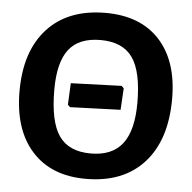

<svg xmlns="http://www.w3.org/2000/svg" viewBox="-49 -702 761 762"><g transform="rotate(5 331.0 -321.5)"><path d="M342 -653Q481 -653 557.5 -569.5Q634 -486 634 -336Q634 -172 551.5 -81Q469 10 320 10Q182 10 105 -75.5Q28 -161 28 -314Q28 -474 110.5 -563.5Q193 -653 342 -653ZM331 -544Q245 -544 205 -492.5Q165 -441 165 -332Q165 -205 204 -148.5Q243 -92 331 -92Q416 -92 457 -145Q498 -198 498 -308Q498 -433 458.5 -488.5Q419 -544 331 -544ZM233 -268 224 -277 228 -363 430 -370 439 -361 434 -275Z"/></g></svg>

Font: Alegreya Sans
Style: Bold
Weight: 700
Designer: Juan Pablo del Peral
Foundry: Huerta Tipografica
Version: Version 2.007